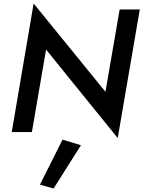

<svg xmlns="http://www.w3.org/2000/svg" viewBox="-20 -754 818 1096"><path d="M663 -700 582 -230 172 -734 47 0H162L243 -471L652 34L778 -700ZM337 43 208 300 286 322 442 75Z"/></svg>

Font: Jost Medium
Style: Italic
Weight: 500
Italic angle: -5°
Version: Version 3.710